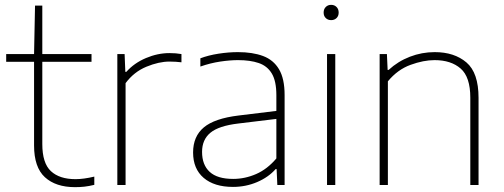

<svg xmlns="http://www.w3.org/2000/svg" viewBox="-20 -763 2078 792"><path d="M289.5 9Q210 9 165.2 -32Q120.5 -73 120.5 -163V-508H5.5V-540H120.5L124.5 -740H154.5V-540H357.5V-508H154.5V-169Q154.5 -90 190 -57Q225.5 -24 291.5 -24Q325 -24 369 -34.5V-0.5Q346.5 5 328.2 7Q310 9 289.5 9Z M464 0V-540H494L497 -466.5H501Q533.5 -503 582 -523.5Q630.5 -544 679 -544Q706 -544 728.5 -540V-506Q716.5 -507.5 704.8 -508.2Q693 -509 679 -509Q635.5 -509 584 -487.8Q532.5 -466.5 498 -420V0Z M941 8Q864 8 820.2 -29.2Q776.5 -66.5 776.5 -134Q776.5 -200.5 820.8 -237.5Q865 -274.5 964 -286.5L1120 -305.5V-370.5Q1120 -428.5 1101.2 -459.8Q1082.5 -491 1047.2 -503Q1012 -515 962 -515Q929 -515 888.5 -509Q848 -503 806.5 -488.5V-522.5Q839.5 -535 881.2 -541.5Q923 -548 961.5 -548Q1022 -548 1065 -532Q1108 -516 1131 -477.2Q1154 -438.5 1154 -371V0H1124L1121 -65.5H1117Q1087.5 -32 1040.8 -12Q994 8 941 8ZM813.5 -136.5Q813.5 -83 845 -54Q876.5 -25 942 -25Q990.5 -25 1036.8 -45.2Q1083 -65.5 1120 -109.5V-272.5L963 -253.5Q882.5 -244 848 -215.5Q813.5 -187 813.5 -136.5Z M1329 0V-540H1363V0ZM1346 -680Q1332.5 -680 1323.8 -688.5Q1315 -697 1315 -711Q1315 -725.5 1323.8 -734.2Q1332.5 -743 1346 -743Q1359.5 -743 1368.2 -734.2Q1377 -725.5 1377 -711Q1377 -697 1368.2 -688.5Q1359.5 -680 1346 -680Z M1546 0V-540H1576L1579 -474.5H1583Q1621.5 -510 1670.8 -529Q1720 -548 1773 -548Q1854 -548 1904 -505.5Q1954 -463 1954 -359.5V0H1920V-360Q1920 -445.5 1880.2 -480.2Q1840.5 -515 1772.5 -515Q1727 -515 1673.5 -495.5Q1620 -476 1580 -427.5V0Z"/></svg>

Font: Encode Sans SmExp Th
Style: Regular
Weight: 100
Width: 6
Designer: Multiple Designers
Foundry: Impallari Type
Version: Version 3.002; ttfautohint (v1.8.3) -l 8 -r 50 -G 200 -x 14 